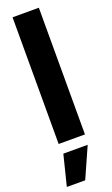

<svg xmlns="http://www.w3.org/2000/svg" viewBox="-183 -766 605 1036"><g transform="rotate(-20 120.0 -247.5)"><path d="M195.3 -727.5V0H44.3V-727.5ZM6.4 233 50.2 57.6H190L111.9 233Z"/></g></svg>

Font: Inter Tight
Style: Regular
Weight: 400
Designer: Rasmus Andersson
Foundry: rsms
Version: Version 3.002